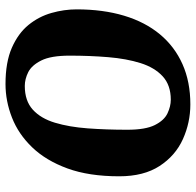

<svg xmlns="http://www.w3.org/2000/svg" viewBox="-27 -673 711 697"><g transform="rotate(-90 328.5 -324.5)"><path d="M298 11Q232 11 172 -16Q112 -43 74.5 -100.5Q37 -158 37 -247Q37 -357 65.5 -435Q94 -513 142 -563Q190 -613 250 -636.5Q310 -660 372 -660Q451 -660 503.5 -637Q556 -614 586.5 -576.5Q617 -539 630 -493Q643 -447 643 -402Q643 -306 620 -229.5Q597 -153 552.5 -99.5Q508 -46 444 -17.5Q380 11 298 11ZM315 -60Q368 -60 400 -89.5Q432 -119 448 -170Q464 -221 469.5 -287.5Q475 -354 475 -427Q475 -495 457.5 -530Q440 -565 415 -577.5Q390 -590 365 -590Q311 -590 279 -561Q247 -532 231.5 -480.5Q216 -429 211 -361.5Q206 -294 206 -218Q206 -152 223 -118Q240 -84 265.5 -72Q291 -60 315 -60Z"/></g></svg>

Font: Faustina ExtraBold
Style: Italic
Weight: 800
Italic angle: -8°
Designer: Alfonso Garcia
Foundry: http://www.omnibus-type.com
Version: Version 1.200